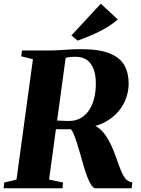

<svg xmlns="http://www.w3.org/2000/svg" viewBox="-34 -1015 760 1035"><path d="M-14.5 0 -11 -31 55 -47 143.5 -695.5 80.5 -711.5 84.5 -743H231Q263 -743 288.5 -744.8Q314 -746.5 341 -748.2Q368 -750 403 -750Q501 -750 557 -727.2Q613 -704.5 636.2 -663.2Q659.5 -622 659.5 -566Q659.5 -507 631.5 -454.2Q603.5 -401.5 548.2 -366.2Q493 -331 411 -324.5L440 -346.5Q470.5 -345 494.2 -327.8Q518 -310.5 536 -284Q554 -257.5 567.5 -227.5Q581 -197.5 590.5 -170Q600 -144.5 608.5 -120.5Q617 -96.5 626.5 -77Q636 -57.5 648.8 -45.8Q661.5 -34 679.5 -32L675.5 0H481.5Q469.5 0 457.8 -18Q446 -36 435.5 -64Q425 -92 416.5 -122Q407.5 -152.5 398.8 -183.8Q390 -215 381.2 -242.5Q372.5 -270 364.2 -290.2Q356 -310.5 347.5 -318.5Q338 -318.5 326.8 -318.2Q315.5 -318 303.5 -318.2Q291.5 -318.5 280.5 -318.5Q269.5 -318.5 260 -318.5L265.5 -365.5Q272 -365 281.2 -364.8Q290.5 -364.5 300.5 -364Q310.5 -363.5 319.8 -363.2Q329 -363 335.5 -363Q375.5 -362.5 403.8 -380Q432 -397.5 449.8 -426.8Q467.5 -456 475.5 -493.2Q483.5 -530.5 482.5 -570Q482 -633.5 455 -671.2Q428 -709 372.5 -709Q362 -709 350 -708.2Q338 -707.5 326.5 -704.8Q315 -702 305.5 -697L323 -725.5L230.5 -47L306 -31L302.5 0ZM384.5 -796 351 -824 509.5 -995 601 -910Q569 -882.5 531.2 -861Q493.5 -839.5 455.5 -823.8Q417.5 -808 384.5 -796Z"/></svg>

Font: Merriweather 96pt Black
Style: Italic
Weight: 900
Italic angle: -7.8°
Version: Version 2.101